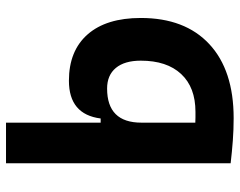

<svg xmlns="http://www.w3.org/2000/svg" viewBox="-98 -674 782 626"><g transform="rotate(-90 293.0 -361.0)"><path d="M73.7 0V-732.4H206.1V-423.8H219.7Q232.9 -527.3 342.8 -527.3Q440.4 -527.3 493.9 -466.3Q547.4 -405.3 547.4 -293Q547.4 -148.9 462.2 -69.6Q377 9.8 220.7 9.8Q183.6 9.8 147.5 7.1Q111.3 4.4 73.7 0ZM206.1 -291V-115.2Q214.8 -114.7 223.6 -114.7Q232.4 -114.7 241.2 -114.7Q321.3 -114.7 364.7 -161.4Q408.2 -208 408.2 -293Q408.2 -345.7 384.5 -374.3Q360.8 -402.8 317.4 -402.8Q206.1 -402.8 206.1 -291Z"/></g></svg>

Font: Caskaydia Cove
Style: Bold
Weight: 700
Monospace: yes
Designer: Aaron Bell
Foundry: Saja Typeworks
Version: Version 4.300; ttfautohint (v1.8.3)